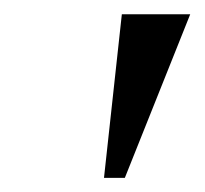

<svg xmlns="http://www.w3.org/2000/svg" viewBox="-20 -645 287 269"><path d="M125.7 -395.8 150.7 -625H246.5L154.9 -395.8Z"/></svg>

Font: Afacad
Style: Italic
Weight: 400
Italic angle: -14°
Designer: Kristian Moeller
Foundry: Dicotype
Version: Version 1.000